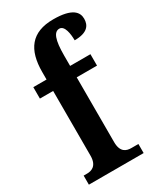

<svg xmlns="http://www.w3.org/2000/svg" viewBox="-193 -843 779 917"><g transform="rotate(-30 196.0 -384.5)"><path d="M15 0H317V-50H278C253 -50 221 -58 221 -116V-473H333V-536H221V-593C221 -679 235 -716 265 -716C294 -716 301 -666 301 -631C373 -631 392 -662 392 -698C392 -734 367 -769 262 -769C141 -769 91 -700 91 -577V-536H18V-473H91V-116C91 -58 56 -50 34 -50H15Z"/></g></svg>

Font: Noto Serif Khmer ExtraCondensed
Style: Bold
Weight: 700
Width: 2
Designer: Danh Hong and the Monotype Design Team
Foundry: Monotype Imaging Inc.
Version: Version 2.004